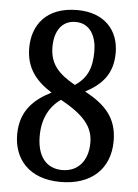

<svg xmlns="http://www.w3.org/2000/svg" viewBox="-53 -765 585 816"><g transform="rotate(5 240.0 -357.0)"><path d="M236 10C366 10 446 -63 446 -183C446 -282 394 -335 307 -382C377 -419 422 -467 422 -557C422 -654 359 -724 244 -724C111 -724 54 -643 54 -546C54 -458 100 -406 165 -365C92 -328 35 -276 35 -175C35 -72 100 10 236 10ZM261 -406C192 -445 152 -484 152 -559C152 -627 183 -673 241 -673C305 -673 331 -617 331 -555C331 -485 313 -441 261 -406ZM239 -41C170 -41 131 -91 131 -177C131 -250 159 -304 208 -338C307 -283 348 -236 348 -167C348 -88 304 -41 239 -41Z"/></g></svg>

Font: Noto Serif Georgian Condensed Medium
Style: Regular
Weight: 500
Width: 3
Designer: Monotype Design Team, Akaki Razmadze
Foundry: Google LLC
Version: Version 2.003